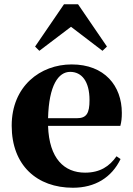

<svg xmlns="http://www.w3.org/2000/svg" viewBox="-20 -866 626 903"><path d="M323 17C427 17 505 -31 547 -118L528 -131C495 -84 451 -54 380 -54C283 -54 211 -119 206 -274H546C551 -293 553 -310 553 -335C553 -462 472 -563 317 -563C170 -563 35 -461 35 -275C35 -88 154 17 323 17ZM206 -310C210 -466 255 -528 310 -528C364 -528 401 -484 401 -395C401 -333 387 -310 341 -310ZM462 -627 483 -647 347 -846H281L145 -647L165 -627L314 -740Z"/></svg>

Font: Noto Serif CJK HK Black
Style: Regular
Weight: 900
Designer: Ryoko NISHIZUKA 西塚涼子 (kana & ideographs); Frank Grießhammer (Latin, Greek & Cyrillic); Wenlong ZHANG 张文龙 (bopomofo); San
Foundry: Adobe
Version: Version 2.001;hotconv 1.1.0;makeotfexe 2.6.0